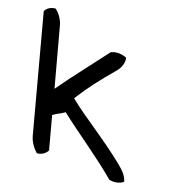

<svg xmlns="http://www.w3.org/2000/svg" viewBox="-168 -688 735 807"><g transform="rotate(15 199.5 -285.0)"><path d="M21 -63C26 -36 42 -11 57 3C79 3 96 -9 103 -22L77 -169C92 -179 114 -185 129 -195C208 -121 303 -46 380 32C405 39 428 34 442 24C438 0 422 -20 399 -42C306 -132 209 -200 148 -261C191 -318 233 -363 291 -420C307 -436 319 -460 315 -482C294 -493 270 -496 247 -488C186 -420 118 -349 58 -278L11 -542C6 -568 -9 -592 -25 -605C-47 -605 -64 -594 -70 -581Z"/></g></svg>

Font: Snowfall
Style: OpObl
Weight: 400
Designer: Jasper
Foundry: Cannot Into Space Fonts
Version: Version 0.9